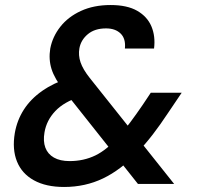

<svg xmlns="http://www.w3.org/2000/svg" viewBox="-20 -732 815 764"><path d="M529 0 234 -372Q197 -419 185 -457.5Q173 -496 180 -539Q189 -586 220 -625.5Q251 -665 302 -688.5Q353 -712 420 -712Q486 -712 526 -689Q566 -666 582.5 -627Q599 -588 593 -539H477Q481 -578 460 -598.5Q439 -619 402 -619Q357 -619 329.5 -596Q302 -573 296 -540Q291 -512 300.5 -484Q310 -456 337 -422L673 0ZM235 12Q163 12 115 -14.5Q67 -41 47.5 -89.5Q28 -138 39 -203Q48 -254 75 -296Q102 -338 147.5 -370Q193 -402 256 -422L296 -434L337 -359L299 -347Q235 -327 200 -290Q165 -253 157 -205Q151 -170 160.5 -144.5Q170 -119 194.5 -105Q219 -91 257 -91Q313 -91 359.5 -113.5Q406 -136 453 -190Q475 -214 498.5 -245.5Q522 -277 548 -315L580 -363H703L649 -283Q618 -236 588 -197Q558 -158 527 -126Q461 -56 390 -22Q319 12 235 12Z"/></svg>

Font: DM Sans 9pt SemiBold
Style: Italic
Weight: 600
Italic angle: -10°
Version: Version 4.004;gftools[0.9.30]